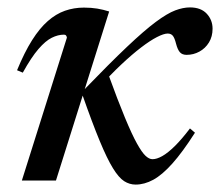

<svg xmlns="http://www.w3.org/2000/svg" viewBox="-20 -487 594 518"><path d="M274.5 -456 131 0H39L160.5 -385.5Q160 -389 158.2 -391.2Q156.5 -393.5 152.5 -393.5Q136.5 -393.5 119.8 -385.2Q103 -377 83.8 -354.8Q64.5 -332.5 41.5 -291L26 -297.5Q46 -346 66.5 -378.5Q87 -411 109 -430.2Q131 -449.5 155.2 -458Q179.5 -466.5 206.5 -466.5Q226 -466.5 242.5 -463.8Q259 -461 274.5 -456ZM483.5 -339Q471.5 -339 465.2 -346.2Q459 -353.5 455 -369Q451 -385 446 -390.8Q441 -396.5 432.5 -396.5Q422 -396.5 403.5 -387Q385 -377.5 360.8 -359Q336.5 -340.5 307.8 -313.5Q279 -286.5 247 -251L271.5 -288.5Q298 -215.5 317 -169.8Q336 -124 349.5 -99.8Q363 -75.5 372.8 -66.5Q382.5 -57.5 391.5 -57.5Q403 -57.5 418 -66Q433 -74.5 451.8 -93Q470.5 -111.5 492.5 -140.5L506 -129Q472.5 -76.5 445 -45.8Q417.5 -15 393.5 -2Q369.5 11 346 11Q329.5 11 315 1.8Q300.5 -7.5 284.8 -33Q269 -58.5 249 -106.8Q229 -155 201.5 -233.5L205 -243Q275.5 -316 322.5 -360.5Q369.5 -405 400.5 -428Q431.5 -451 452.8 -459Q474 -467 492.5 -467Q522 -467 537.8 -450Q553.5 -433 553.5 -409.5Q553.5 -388.5 543.8 -372.5Q534 -356.5 518 -347.8Q502 -339 483.5 -339Z"/></svg>

Font: Newsreader 36pt Medium
Style: Italic
Weight: 500
Italic angle: -17°
Designer: Hugues Gentile
Foundry: Production Type
Version: Version 1.003